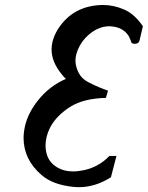

<svg xmlns="http://www.w3.org/2000/svg" viewBox="-20 -736 601 780"><path d="M453.1 -102.5 430.7 -16.1Q367.7 24.4 300.3 24.4Q287.6 24.4 275.4 22.9Q194.3 14.2 149.4 -24.4Q76.2 -87.4 75.7 -174.8Q75.7 -191.4 78.6 -208.5Q79.6 -212.4 80.1 -216.1Q80.6 -219.7 81.5 -223.6Q94.2 -277.8 134.3 -328.1Q179.7 -385.7 247.6 -415.5Q240.2 -421.9 230.5 -434.6Q189.5 -484.4 189.5 -535.2Q189.5 -549.8 192.9 -564.9Q199.2 -591.8 216.3 -619.1Q278.3 -714.4 398.4 -715.8Q441.9 -715.8 484.4 -697.3Q525.9 -679.7 560.5 -629.4L546.9 -571.8Q543.9 -558.1 527.3 -558.1H525.9Q512.7 -558.1 512.2 -568.8Q509.3 -576.2 503.9 -587.9Q481 -625.5 431.2 -628.9Q429.2 -629.4 425.3 -629.4Q381.3 -629.4 341.8 -596.2Q311 -570.3 295.4 -532.2Q292 -522.9 289.6 -514.2Q286.6 -502.4 286.6 -490.2Q286.6 -472.2 293.5 -454.1Q306.2 -417.5 342.3 -400.4Q381.3 -380.4 418.9 -367.7L410.2 -338.4Q318.8 -335.9 265.6 -302.2Q210.4 -267.1 185.1 -220.7Q173.3 -197.8 168.9 -177.2Q165 -161.1 165 -144.5Q165 -135.3 166.5 -126Q172.4 -79.6 212.9 -55.7Q239.7 -39.6 276.9 -39.6Q297.9 -39.6 321.8 -44.9Q382.8 -58.6 424.3 -102.5Z"/></svg>

Font: Caudex
Style: Bold
Weight: 700
Italic angle: -13°
Version: Version 1.04